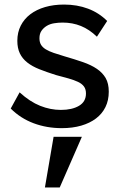

<svg xmlns="http://www.w3.org/2000/svg" viewBox="-20 -552 530 842"><path d="M251 10Q185 10 127.5 -11.5Q70 -33 27 -76L66 -147Q111 -106 156 -88Q201 -70 247 -70Q296 -70 326.5 -88Q357 -106 357 -142Q357 -161 348 -173Q339 -185 322 -193Q305 -201 280.5 -208Q256 -215 225 -223Q184 -236 152.5 -248.5Q121 -261 99.5 -278Q78 -295 67 -318Q56 -341 56 -373Q56 -410 71 -439.5Q86 -469 113 -489.5Q140 -510 177.5 -521Q215 -532 261 -532Q318 -532 366 -514Q414 -496 450 -460L405 -391Q372 -423 335 -438Q298 -453 255 -453Q236 -453 217.5 -450Q199 -447 185 -438.5Q171 -430 162 -417Q153 -404 153 -384Q153 -367 160 -355.5Q167 -344 181 -335.5Q195 -327 215.5 -320Q236 -313 263 -305Q308 -292 344 -279.5Q380 -267 405 -250Q430 -233 443.5 -209.5Q457 -186 457 -150Q457 -112 442.5 -82.5Q428 -53 401 -32.5Q374 -12 336 -1Q298 10 251 10ZM177 270 215 48H339L242 270Z"/></svg>

Font: Rising Sun Medium
Style: Regular
Weight: 500
Designer: Matt McInerney, Pablo Impallari, Rodrigo Fuenzalida (Raleway font), Stephen Hutchings (Greek), Cristiano Sobral (main ch
Foundry: The Rising Sun Project Authors
Version: Version 4.327; ttfautohint (v1.8.4.7-5d5b-dirty)